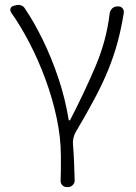

<svg xmlns="http://www.w3.org/2000/svg" viewBox="-20 -560 550 779"><path d="M251 199Q240 199 232.5 191Q225 183 226 172Q227 146 227 126.5Q227 107 227 73Q227 -1 210 -81Q193 -161 164 -239.5Q135 -318 99 -387Q63 -456 26 -508Q20 -517 22.5 -525.5Q25 -534 37 -537L42 -538Q53 -542 64.5 -538.5Q76 -535 82 -524Q118 -471 153.5 -398.5Q189 -326 217 -242.5Q245 -159 259 -72H264Q321 -182 366.5 -288.5Q412 -395 425 -506Q427 -518 435.5 -526Q444 -534 456 -534H460Q471 -534 477.5 -526Q484 -518 482 -506Q472 -444 457 -388.5Q442 -333 419.5 -277.5Q397 -222 364 -160Q331 -98 286 -22Q281 -13 278 0Q275 13 276 24Q279 61 280.5 97.5Q282 134 283 172Q283 183 275 191Q267 199 256 199Z"/></svg>

Font: Chiron GoRound TC L
Style: Regular
Weight: 300
Designer: Ryoko NISHIZUKA 西塚涼子 (kana, bopomofo & ideographs); Paul D. Hunt (Latin, Greek & Cyrillic); Sandoll Communications 산돌커뮤니
Foundry: Adobe
Version: Version 1.000;hotconv 1.1.1;makeotfexe 2.6.0